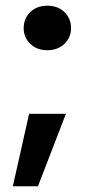

<svg xmlns="http://www.w3.org/2000/svg" viewBox="-20 -530 309 673"><path d="M146 -354Q109 -354 86 -376.5Q63 -399 63 -431Q63 -465 86 -487.5Q109 -510 146 -510Q183 -510 206 -487.5Q229 -465 229 -431Q229 -399 206 -376.5Q183 -354 146 -354ZM25 123 82 -131H211L113 123Z"/></svg>

Font: DM Sans 28pt
Style: Bold
Weight: 700
Version: Version 4.004;gftools[0.9.30]